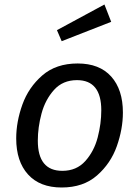

<svg xmlns="http://www.w3.org/2000/svg" viewBox="-20 -821 618 853"><path d="M52 -206Q52 -280 79.5 -356.5Q107 -433 168 -486Q229 -539 325 -539Q422 -539 474 -481Q526 -423 526 -321Q526 -248 499 -171.5Q472 -95 411 -41.5Q350 12 254 12Q157 12 104.5 -46Q52 -104 52 -206ZM430 -331Q430 -465 322 -465Q259 -465 220 -421.5Q181 -378 164.5 -316.5Q148 -255 148 -196Q148 -62 257 -62Q320 -62 359 -105.5Q398 -149 414 -210.5Q430 -272 430 -331ZM474 -724 254 -638 233 -687 444 -801Z"/></svg>

Font: Fira Sans
Style: Italic
Weight: 400
Italic angle: -8°
Designer: bBox Type GmbH & Carrois Corporate GbR & Edenspiekermann AG
Foundry: bBox Type GmbH & Carrois Corporate GbR & Edenspiekermann AG
Version: Version 4.301